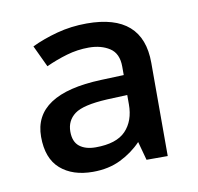

<svg xmlns="http://www.w3.org/2000/svg" viewBox="-50 -774 461 446"><g transform="rotate(-10 180.5 -551.0)"><path d="M181 -722Q313 -722 313 -606V-386H263L251 -430Q230 -408 201.5 -394Q173 -380 136 -380Q88 -380 59.5 -405Q31 -430 31 -481Q31 -581 191 -587L245 -589V-609Q245 -640 225 -653Q205 -666 176 -666Q149 -666 123.5 -658.5Q98 -651 74 -640L50 -691Q77 -704 110.5 -713Q144 -722 181 -722ZM197 -540Q140 -537 120 -522Q100 -507 100 -481Q100 -457 114 -446Q128 -435 152 -435Q201 -435 223 -458Q245 -481 245 -520V-542Z"/></g></svg>

Font: Noto Sans Kayah Li Medium
Style: Regular
Weight: 500
Designer: Monotype Design Team, Sérgio Martins
Foundry: Monotype Imaging Inc.
Version: Version 2.002; ttfautohint (v1.8.4.7-5d5b)